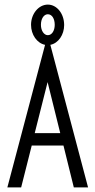

<svg xmlns="http://www.w3.org/2000/svg" viewBox="-20 -815 415 835"><path d="M301 0H363L199 -620C234 -627 259 -664 259 -706C259 -756 227 -795 188 -795C148 -795 115 -755 115 -707C115 -664 141 -627 176 -620L12 0H72L118 -182H256ZM188 -662C171 -662 158 -682 158 -707C158 -734 171 -753 188 -753C206 -753 218 -734 218 -707C218 -682 206 -662 188 -662ZM187 -458 242 -236H131Z"/></svg>

Font: Inconsolata Condensed
Style: Regular
Weight: 400
Width: 3
Monospace: yes
Designer: Raph Levien, Cyreal, Brenton Simpson
Foundry: Raph Levien, Cyreal, Google
Version: Version 3.100